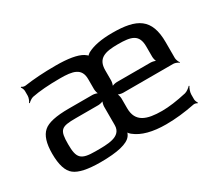

<svg xmlns="http://www.w3.org/2000/svg" viewBox="-97 -698 1034 911"><g transform="rotate(-30 420.0 -242.0)"><path d="M584 -494C523 -494 477 -485 444 -467C440 -465 430 -456 431 -453H435C434 -457 422 -466 417 -469C389 -486 340 -494 273 -494C206 -494 150 -490 102 -483C95 -482 85 -485 81 -489L78 -486C82 -482 87 -470 87 -463V-436C87 -425 80 -409 75 -403L78 -401C84 -407 97 -417 107 -419C147 -427 199 -431 261 -431C330 -431 375 -422 375 -361V-306C375 -297 379 -280 384 -275L386 -277C381 -282 364 -286 355 -286H225C156 -286 109 -276 86 -255C62 -234 50 -196 50 -140C50 -79 63 -39 88 -20C113 0 160 10 230 10C323 10 380 -4 400 -31C405 -37 411 -50 410 -55H406C407 -49 417 -38 423 -34C459 -5 515 10 589 10C640 10 693 4 748 -7C755 -8 764 -5 767 -2L770 -5C767 -8 762 -20 762 -26V-53C762 -66 769 -85 775 -93L772 -95C766 -88 751 -76 739 -73C686 -61 641 -55 604 -55C521 -55 466 -73 466 -149V-202C466 -211 462 -228 457 -233L455 -231C460 -226 477 -222 486 -222H761C770 -222 785 -216 790 -211L792 -213C787 -218 781 -233 781 -242V-329C781 -459 717 -494 584 -494ZM580 -434C653 -434 691 -424 691 -357V-301C691 -292 695 -275 700 -270L702 -272C697 -277 680 -281 671 -281H486C477 -281 460 -277 455 -272L457 -270C462 -275 466 -292 466 -301V-357C466 -423 510 -434 580 -434ZM234 -47C154 -47 138 -64 138 -141C138 -220 150 -230 231 -230H355C364 -230 381 -234 386 -239L384 -241C379 -236 375 -219 375 -210V-109C375 -45 299 -47 234 -47Z"/></g></svg>

Font: Gamestation Storm
Style: Regular
Weight: 400
Designer: Jonas Hecksher
Foundry: Jonas Hecksher, Playtypeª, e-types AS
Version: Version 1.003